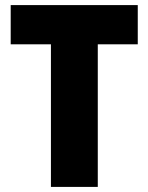

<svg xmlns="http://www.w3.org/2000/svg" viewBox="-20 -734 583 754"><path d="M364 0H180V-560H22V-714H521V-560H364Z"/></svg>

Font: Noto Sans Sinhala UI SemiCondensed Black
Style: Regular
Weight: 900
Width: 4
Designer: Jelle Bosma - Monotype Design Team
Foundry: Monotype Imaging Inc.
Version: Version 2.006; ttfautohint (v1.8.4.7-5d5b)